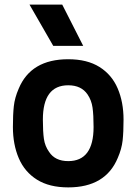

<svg xmlns="http://www.w3.org/2000/svg" viewBox="-20 -800 593 833"><path d="M276 13Q194 13 140.5 -20.5Q87 -54 61.5 -113.5Q36 -173 36 -249Q36 -303 40 -339.5Q44 -376 61 -415Q114 -543 276 -543Q358 -543 411.5 -509.5Q465 -476 490.5 -416.5Q516 -357 516 -281Q516 -227 512 -190.5Q508 -154 491 -115Q438 13 276 13ZM276 -101Q386 -101 386 -249Q386 -301 381.5 -333Q377 -365 360 -390Q333 -430 276 -430Q166 -430 166 -281Q166 -229 170.5 -197.5Q175 -166 193 -141Q219 -101 276 -101ZM341 -601H211L108 -780H250Z"/></svg>

Font: Tanohe Sans SemiBold
Style: Regular
Weight: 600
Designer: Village Type and Design LLC & Cristiano Sobral
Foundry: Cooper Hewitt Smithsonian Design Museum
Version: Version 1.00;September 29, 2021;FontCreator 13.0.0.2655 64-b